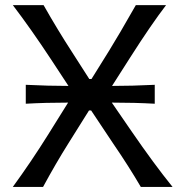

<svg xmlns="http://www.w3.org/2000/svg" viewBox="-20 -733 726 753"><path d="M418.5 -330.6 495.1 -219.2Q584 -89.8 656.7 0H532.2Q485.4 -80.1 423.3 -170.9L337.4 -299.8H329.1L248 -170.4Q199.2 -92.8 148.9 0H30.3Q102.1 -98.6 167.5 -203.1L247.1 -330.6Q157.7 -330.6 81.1 -326.2V-400.4Q171.4 -396 248.5 -396L181.2 -498.5Q102.1 -618.7 30.3 -712.9H150.9Q206.1 -615.7 261.2 -530.8L330.1 -423.3H338.9L406.7 -532.2Q447.3 -597.7 512.7 -712.9H631.3Q572.3 -635.7 491.7 -509.3L419.4 -396Q496.6 -396 586.9 -400.4V-326.2Q509.3 -330.6 418.5 -330.6Z"/></svg>

Font: Commissioner Flair
Style: Regular
Weight: 400
Designer: Kostas Bartsokas
Foundry: Kostas Bartsokas
Version: Version 1.000